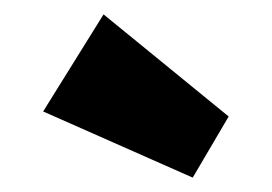

<svg xmlns="http://www.w3.org/2000/svg" viewBox="-20 -761 378 267"><path d="M298 -599 248 -514 40 -606 124 -741Z"/></svg>

Font: Outfit Extra Bold
Style: Regular
Weight: 800
Designer: Rodrigo Fuenzalida
Foundry: fragTYPE
Version: Version 1.000